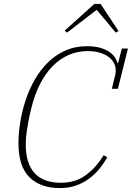

<svg xmlns="http://www.w3.org/2000/svg" viewBox="-20 -945 671 977"><path d="M284 12Q186 12 130 -43Q74 -98 74 -217Q74 -267 83 -323Q92 -379 110 -434Q128 -489 156.5 -539Q185 -589 223.5 -627Q262 -665 312 -687.5Q362 -710 424 -710Q483 -710 524.5 -688Q566 -666 578 -624H581L600 -698H631L580 -493H549L566 -562Q569 -575 569 -585Q569 -609 558 -627.5Q547 -646 527.5 -659Q508 -672 482 -678.5Q456 -685 426 -685Q373 -685 327.5 -664.5Q282 -644 246 -606.5Q210 -569 183 -516Q156 -463 140 -397Q130 -357 124.5 -327.5Q119 -298 116 -276.5Q113 -255 112 -239.5Q111 -224 111 -212Q111 -15 290 -15Q364 -15 417 -54Q470 -93 507 -155L526 -145Q508 -113 485 -85Q462 -57 432 -35Q402 -13 365.5 -0.5Q329 12 284 12ZM309 -789 460 -925H492L583 -787L569 -779L472 -895L321 -779Z"/></svg>

Font: IBM Plex Serif ExtraLight
Style: Italic
Weight: 200
Italic angle: -14°
Designer: Mike Abbink, Paul van der Laan, Pieter van Rosmalen
Foundry: Bold Monday
Version: Version 2.5